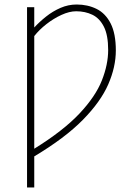

<svg xmlns="http://www.w3.org/2000/svg" viewBox="-20 -692 582 852"><path d="M100 140V-660H132V-570Q155 -595 184.5 -618.5Q214 -642 248.5 -657Q283 -672 320 -672Q369 -672 408.5 -652.5Q448 -633 471 -588Q494 -543 494 -468Q494 -395 460.5 -318Q427 -241 348 -160.5Q269 -80 132 2V140ZM132 -32Q261 -112 332.5 -188Q404 -264 432 -335Q460 -406 460 -470Q460 -536 441 -573.5Q422 -611 390 -626.5Q358 -642 318 -642Q288 -642 253 -626Q218 -610 186 -585Q154 -560 132 -532Z"/></svg>

Font: Source Sans 3
Style: Regular
Weight: 200
Designer: Paul D. Hunt
Foundry: Adobe
Version: Version 3.046;hotconv 1.0.118;makeotfexe 2.5.65603